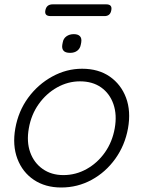

<svg xmlns="http://www.w3.org/2000/svg" viewBox="-20 -832 644 862"><path d="M554.7 -255.9Q541 -179.7 497.6 -119.1Q454.1 -58.6 391.1 -24.4Q328.1 9.8 254.9 9.8Q183.6 9.8 132.3 -24.4Q81.1 -58.6 58.1 -119.1Q35.2 -179.7 48.8 -255.9Q62.5 -333 106.4 -393.1Q150.4 -453.1 214.4 -488.3Q278.3 -523.4 348.6 -523.4Q421.9 -523.4 472.7 -488.3Q523.4 -453.1 545.9 -393.1Q568.4 -333 554.7 -255.9ZM495.1 -255.9Q505.9 -316.4 489.3 -364.3Q472.7 -412.1 434.1 -439.5Q395.5 -466.8 338.9 -466.8Q285.2 -466.8 236.3 -439.5Q187.5 -412.1 153.8 -364.7Q120.1 -317.4 109.4 -255.9Q98.6 -195.3 115.7 -147.9Q132.8 -100.6 171.9 -73.2Q210.9 -45.9 264.6 -45.9Q320.3 -45.9 369.1 -73.2Q418 -100.6 451.2 -147.9Q484.4 -195.3 495.1 -255.9ZM294.9 -594.7Q273.4 -594.7 265.1 -604.5Q256.8 -614.3 259.8 -631.8L261.7 -641.6Q264.6 -659.2 278.3 -668.9Q292 -678.7 311.5 -678.7Q330.1 -678.7 338.9 -669.4Q347.7 -660.2 344.7 -641.6L342.8 -631.8Q339.8 -614.3 327.1 -604.5Q314.5 -594.7 294.9 -594.7ZM207 -759.8Q178.7 -759.8 183.6 -785.2Q188.5 -812.5 216.8 -812.5H457Q485.4 -812.5 479.5 -785.2Q474.6 -758.8 447.3 -759.8Z"/></svg>

Font: Quicksand
Style: Italic
Weight: 400
Designer: Andrew Paglinawan
Foundry: Andrew Paglinawan
Version: Version 3.006